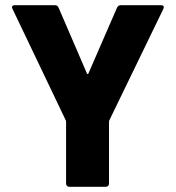

<svg xmlns="http://www.w3.org/2000/svg" viewBox="-20 -720 675 738"><path d="M234 -14V-251Q234 -256 233 -257L28 -686L26 -692Q26 -700 37 -700H191Q201 -700 205 -691L314 -438Q316 -435 317 -435Q319 -435 320 -438L430 -691Q435 -700 444 -700H599Q606 -700 608.5 -696.5Q611 -693 608 -686L400 -257Q399 -256 399 -251V-14Q399 -9 395.5 -5.5Q392 -2 387 -2H246Q241 -2 237.5 -5.5Q234 -9 234 -14Z"/></svg>

Font: Barlow GEO ExtraBold
Style: Regular
Weight: 800
Designer: Jeremy Tribby
Foundry: Tribby Type
Version: Version 1.408